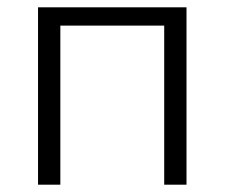

<svg xmlns="http://www.w3.org/2000/svg" viewBox="-20 -505 614 525"><path d="M84 0V-485H490V0H429V-435H145V0Z"/></svg>

Font: Nunito Sans Light
Style: Regular
Weight: 300
Designer: Vernon Adams
Foundry: Vernon Adams
Version: Version 3.101; ttfautohint (v1.8.4.7-5d5b);gftools[0.9.27]